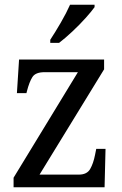

<svg xmlns="http://www.w3.org/2000/svg" viewBox="-20 -786 513 806"><path d="M37 0V-40L307 -483H167Q129 -483 116 -462.5Q103 -442 93 -403L91 -395H51L60 -536H417V-495L146 -53H311Q345 -53 358.5 -76.5Q372 -100 379 -136L384 -161H423L419 0ZM191 -619Q212 -651 235.5 -691.5Q259 -732 274 -766H377V-756Q365 -739 339.5 -710.5Q314 -682 283.5 -653.5Q253 -625 228 -606H191Z"/></svg>

Font: Noto Serif Myanmar SemiCondensed
Style: Regular
Weight: 400
Width: 4
Designer: Ben Mitchell and the Monotype Design Team
Foundry: Monotype Imaging Inc.
Version: Version 2.106; ttfautohint (v1.8.4.7-5d5b)